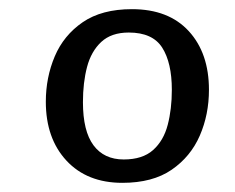

<svg xmlns="http://www.w3.org/2000/svg" viewBox="-20 -761 513 419"><path d="M247 -362Q170 -362 125 -410.5Q80 -459 80 -539Q80 -592 99.5 -638Q119 -684 160.5 -712.5Q202 -741 268 -741Q348 -741 392 -693Q436 -645 436 -565Q436 -511 416 -465Q396 -419 354.5 -390.5Q313 -362 247 -362ZM250 -413Q291 -413 314 -433.5Q337 -454 346 -488.5Q355 -523 355 -565Q355 -624 334 -657Q313 -690 261 -690Q223 -690 201 -669.5Q179 -649 170 -615Q161 -581 161 -538Q161 -475 184 -444Q207 -413 250 -413Z"/></svg>

Font: Literata 7pt
Style: Italic
Weight: 400
Italic angle: -2°
Designer: Latin by Veronika Burian and Jose Scaglione. Greek by Irene Vlachou. Cyrillic by Vera Evstafieva
Foundry: TypeTogether
Version: Version 3.002